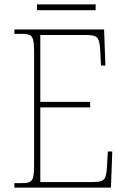

<svg xmlns="http://www.w3.org/2000/svg" viewBox="-20 -847 575 867"><path d="M147 -801H412V-827H147ZM45 0H481L487 -163H467L463 -94C459 -37 454 -25 398 -25H162V-362H387V-387H162V-689H366C424 -689 429 -678 433 -613L436 -551H456L450 -714H45V-694H78C128 -694 134 -683 134 -606V-108C134 -31 128 -20 78 -20H45Z"/></svg>

Font: Noto Serif SemiCondensed Thin
Style: Regular
Weight: 100
Width: 4
Designer: Monotype Design Team
Foundry: Monotype Imaging Inc.
Version: Version 2.015